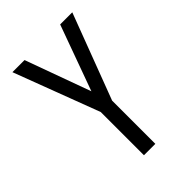

<svg xmlns="http://www.w3.org/2000/svg" viewBox="-215 -832 930 930"><g transform="rotate(-45 250.0 -367.5)"><path d="M211 0V-296L45 -735H128L250 -399L372 -735H455L289 -296V0Z"/></g></svg>

Font: Moesevka
Style: Regular
Weight: 400
Monospace: yes
Designer: Belleve Invis
Foundry: Belleve Invis
Version: Version 32.5.0; ttfautohint (v1.8.4)